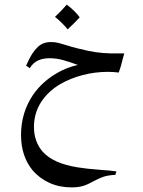

<svg xmlns="http://www.w3.org/2000/svg" viewBox="-20 -475 618 831"><path d="M512 -223Q504 -188 494 -161Q470 -164 446 -164Q391 -164 337.5 -150Q284 -136 241 -111Q188 -80 157.5 -32.5Q127 15 127 75Q127 139 166 183Q211 232 314 249Q358 256 402 259L424 261Q451 262 484 267L479 282Q449 283 428 290Q407 297 384 310Q361 323 340.5 329.5Q320 336 289 336Q237 336 194 316.5Q151 297 121 262Q71 201 71 109Q71 12 124 -66Q164 -123 229 -160Q268 -183 317 -194Q284 -206 254.5 -214.5Q225 -223 194 -223Q134 -223 109 -180L93 -191Q108 -225 119.5 -242.5Q131 -260 144 -272Q166 -293 201 -293Q218 -293 232 -289.5Q246 -286 272 -278Q305 -267 364 -254.5Q423 -242 494 -244H518ZM325 -400Q305 -378 273 -348Q246 -380 218 -402Q244 -426 269 -455Q285 -443 300.5 -428Q316 -413 325 -400Z"/></svg>

Font: Mirza
Style: Regular
Weight: 400
Designer: Arabic design by Kourosh Beigpour, Latin design by Eduardo Tunni, engineering by Lasse Fister
Version: Version 1.000